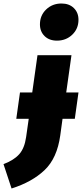

<svg xmlns="http://www.w3.org/2000/svg" viewBox="-96 -849 468 1096"><path d="M331 -171H261L248 -76Q230 54 158.5 122Q87 190 -30 227L-76 88Q-16 65 14 31Q44 -3 53 -66L68 -171H-3L18 -321H88L118 -534H312L282 -321H352ZM132 -710Q132 -761 167.5 -795Q203 -829 255 -829Q299 -829 325.5 -803Q352 -777 352 -736Q352 -685 316.5 -651Q281 -617 229 -617Q185 -617 158.5 -643Q132 -669 132 -710Z"/></svg>

Font: FiraGO Heavy
Style: Italic
Weight: 900
Italic angle: -8°
Designer: bBox Type GmbH
Foundry: bBox Type GmbH
Version: Version 1.001